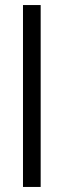

<svg xmlns="http://www.w3.org/2000/svg" viewBox="-20 -740 252 760"><path d="M71 0V-720H141V0Z"/></svg>

Font: DM Sans 16pt Light
Style: Regular
Weight: 300
Version: Version 4.004;gftools[0.9.30]